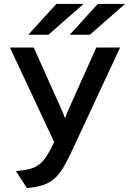

<svg xmlns="http://www.w3.org/2000/svg" viewBox="-20 -941 656 973"><path d="M116.5 12 60.5 -74Q103.5 -77.5 131.8 -85.2Q160 -93 180 -108.8Q200 -124.5 217.2 -151.5Q234.5 -178.5 254.5 -221L30.5 -700H151L290.5 -389Q295 -379 300 -366.8Q305 -354.5 309.5 -342Q314 -354 319 -366Q324 -378 329 -390L468 -700H588.5L337.5 -161.5Q314.5 -112.5 293.5 -80.5Q272.5 -48.5 248 -29.5Q223.5 -10.5 192 -1.2Q160.5 8 116.5 12ZM333.5 -765 475.5 -921H613.5L435.5 -765ZM123.5 -765 265.5 -921H403.5L225.5 -765Z"/></svg>

Font: Overpass Mono SemiBold
Style: Regular
Weight: 600
Monospace: yes
Designer: Delve Withrington, Dave Bailey
Foundry: Delve Fonts LLC
Version: Version 4.000